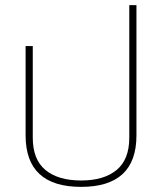

<svg xmlns="http://www.w3.org/2000/svg" viewBox="-20 -720 633 750"><path d="M297 10Q80 10 80 -191V-540H108V-182Q108 -97 157.5 -56Q207 -15 297 -15Q386 -15 435.5 -56Q485 -97 485 -182V-700H513V-191Q513 10 297 10Z"/></svg>

Font: Kanit Thin
Style: Regular
Weight: 250
Designer: Katatrad Team
Foundry: CadsonDemak
Version: Version 2.000; ttfautohint (v1.8.3)